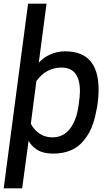

<svg xmlns="http://www.w3.org/2000/svg" viewBox="-35 -820 605 1040"><path d="M85 200H-15L117 -800H217L175 -480Q198 -507 236 -524.5Q274 -542 318 -542Q499 -542 499 -335Q499 -286 490 -235.5Q481 -185 469 -150Q452 -98 417 -57Q360 12 253 12Q199 12 166 -9Q133 -30 120 -58ZM249 -76Q309 -76 345 -124Q381 -172 391 -252Q398 -300 398 -325Q398 -454 298 -454Q215 -454 162 -381L132 -150Q146 -122 170 -103Q204 -76 249 -76Z"/></svg>

Font: Tanohe Sans Medium
Style: Italic
Weight: 500
Designer: Village Type and Design LLC & Cristiano Sobral
Foundry: Cooper Hewitt Smithsonian Design Museum
Version: Version 1.00;September 29, 2021;FontCreator 13.0.0.2655 64-b